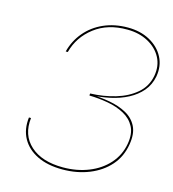

<svg xmlns="http://www.w3.org/2000/svg" viewBox="-107 -799 806 896"><g transform="rotate(15 295.5 -350.5)"><path d="M310 -367Q373 -369 430.5 -386Q488 -403 528 -437Q568 -471 578 -524Q587 -574 566 -613.5Q545 -653 501.5 -676.5Q458 -700 401 -700Q307 -701 243 -652Q179 -603 159 -527H149Q163 -581 198 -622.5Q233 -664 285 -687Q337 -710 401 -710Q462 -710 507.5 -685Q553 -660 575 -618Q597 -576 588 -524Q580 -482 554.5 -452Q529 -422 491 -402Q453 -382 406.5 -372Q360 -362 309 -360ZM276 9Q204 9 154 -15.5Q104 -40 80 -83.5Q56 -127 63 -185H73Q63 -101 118.5 -51Q174 -1 276 -1Q343 -1 399.5 -23.5Q456 -46 493 -87.5Q530 -129 540 -185Q549 -236 531.5 -269Q514 -302 479 -321Q444 -340 399.5 -348Q355 -356 309 -357L310 -364Q360 -363 406.5 -354.5Q453 -346 488.5 -326.5Q524 -307 541 -272.5Q558 -238 549 -185Q539 -124 501 -81Q463 -38 404.5 -14.5Q346 9 276 9Z"/></g></svg>

Font: Jost Thin
Style: Italic
Weight: 200
Italic angle: -5°
Version: Version 3.710